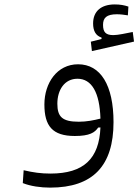

<svg xmlns="http://www.w3.org/2000/svg" viewBox="-20 -626 626 868"><path d="M206.5 222.2C401.4 222.2 493.2 122.1 493.2 -73.7C493.2 -241.2 434.6 -335.4 333 -335.4C237.8 -335.4 180.7 -250.5 180.7 -153.8C180.7 -57.1 216.3 -11.2 318.4 -11.2C385.3 -11.2 408.7 -26.9 423.8 -49.3L434.1 -49.8C428.2 90.8 359.4 158.7 208 158.7C165.5 158.7 130.4 153.8 86.9 143.6L83 201.7C118.2 215.8 164.1 222.2 206.5 222.2ZM434.1 -89.8C402.8 -82 371.6 -75.7 336.4 -75.7C261.7 -75.7 239.3 -97.7 239.3 -157.2C239.3 -219.7 272 -270 330.1 -270C394.5 -270 430.7 -208 434.1 -89.8ZM395.5 -395 585.9 -438 580.1 -481.4C549.8 -475.6 514.2 -467.3 492.7 -467.3C459.5 -467.3 445.8 -479 445.8 -513.7C445.8 -545.4 461.9 -561.5 508.3 -561.5C525.9 -561.5 541.5 -559.1 558.1 -556.6L560.5 -596.2C542 -602.5 522.9 -606 499 -606C438.5 -606 400.9 -576.2 400.9 -520C400.9 -485.8 413.1 -464.8 439 -456.1V-449.7L390.6 -437.5Z"/></svg>

Font: Cascadia Code Light
Style: Regular
Weight: 300
Monospace: yes
Designer: Aaron Bell
Foundry: Saja Typeworks
Version: Version 2404.023